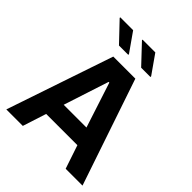

<svg xmlns="http://www.w3.org/2000/svg" viewBox="-241 -1028 1169 1169"><g transform="rotate(45 343.0 -443.5)"><path d="M15 0 248 -688H438L671 0H526L475 -152H206L157 0ZM242 -267H438L343 -559H337ZM496 -760H416L301 -882V-887H411L496 -766ZM305 -760H225L109 -882V-887H220L305 -766Z"/></g></svg>

Font: Saira Thin SemiBold
Style: Regular
Weight: 600
Version: Version 1.101